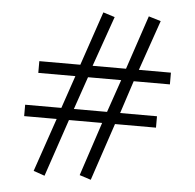

<svg xmlns="http://www.w3.org/2000/svg" viewBox="-52 -761 847 836"><g transform="rotate(5 371.5 -342.5)"><path d="M324.2 -420.9 274.9 -277.8H419.9L469.2 -420.9ZM523.9 -420.9 477.1 -277.8H638.2V-228H459L375 22.9L325.2 6.8L402.8 -228H257.8L172.9 22.9L124 5.9L204.1 -228H62V-277.8H220.2L269 -420.9H106.9V-472.2H286.1L366.2 -708L417 -691.9L339.8 -472.2H485.8L564.9 -708L618.2 -691.9L542 -472.2H682.1V-420.9Z"/></g></svg>

Font: Charis SIL Eur
Style: Regular
Weight: 400
Foundry: SIL International
Version: Version 5.000